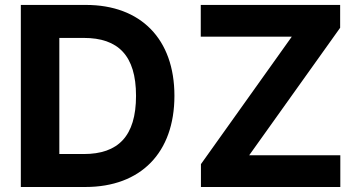

<svg xmlns="http://www.w3.org/2000/svg" viewBox="-20 -747 1434 767"><path d="M63.2 0H321C542.6 0 676.8 -137.1 676.8 -364.3C676.8 -590.9 542.6 -727.3 323.2 -727.3H63.2ZM782 -600.5H1145.6L782.7 -91.3V0H1339.5V-126.8H975.5L1338.8 -636V-727.3H782ZM217 -131.7V-595.5H315C451.3 -595.5 523.4 -525.9 523.4 -364.3C523.4 -202.1 451.3 -131.7 314.6 -131.7Z"/></svg>

Font: Inter-Hewn
Style: Bold
Weight: 700
Designer: Rasmus Andersson
Foundry: rsms
Version: Version 3.012;git-f93a4a705